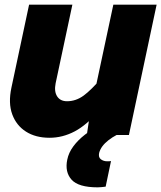

<svg xmlns="http://www.w3.org/2000/svg" viewBox="-20 -580 693 825"><path d="M291 -560 219 -222Q212 -187 225.5 -166Q239 -145 268 -145Q306 -145 339 -169Q372 -193 419 -248L406 -105Q353 -43 301 -15.5Q249 12 193 12Q133 12 91.5 -14.5Q50 -41 32.5 -89Q15 -137 29 -203L105 -560ZM653 -560 534 0H353L366 -87L467 -560ZM434 222Q425 223 416.5 224Q408 225 400 225Q317 225 287.5 192Q258 159 269 106Q275 76 295 49Q315 22 344.5 -1Q374 -24 409 -40L481 0Q462 10 446 22.5Q430 35 420 48.5Q410 62 406 77Q402 96 413.5 104.5Q425 113 440 113Q444 113 448 113Q452 113 457 112Z"/></svg>

Font: Azeret Mono Thin ExtraBold
Style: Italic
Weight: 800
Italic angle: -12°
Version: Version 1.002